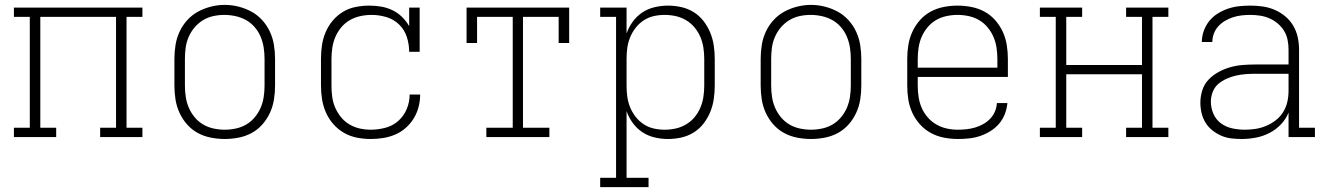

<svg xmlns="http://www.w3.org/2000/svg" viewBox="-20 -561 5440 786"><path d="M37 0V-38H102V-492H37V-530H563V-492H498V-38H563V0H390V-38H455V-492H145V-38H210V0Z M900 8Q872 8 843.5 2.5Q815 -3 790 -16.5Q765 -30 746 -51.5Q727 -73 715 -99Q703 -125 698.5 -153.5Q694 -182 694 -210V-320Q694 -348 698.5 -376.5Q703 -405 715 -431Q727 -457 746.5 -478.5Q766 -500 791 -513.5Q816 -527 844 -534Q872 -541 900 -541Q928 -541 956 -534Q984 -527 1009 -513.5Q1034 -500 1053.5 -478.5Q1073 -457 1085 -431Q1097 -405 1101.5 -376.5Q1106 -348 1106 -320V-210Q1106 -182 1101.5 -153.5Q1097 -125 1085 -99Q1073 -73 1054 -51.5Q1035 -30 1010 -16.5Q985 -3 956.5 2.5Q928 8 900 8ZM900 -30Q923 -30 946 -35Q969 -40 988.5 -51.5Q1008 -63 1023 -81Q1038 -99 1047 -120Q1056 -141 1059.5 -164Q1063 -187 1063 -210V-320Q1063 -343 1059.5 -366Q1056 -389 1047 -410.5Q1038 -432 1022.5 -450Q1007 -468 987 -479Q967 -490 944 -495Q921 -500 898 -500Q875 -500 852.5 -495Q830 -490 810.5 -478Q791 -466 776 -448Q761 -430 752 -409Q743 -388 740 -365.5Q737 -343 737 -320V-210Q737 -187 740.5 -164Q744 -141 753 -120Q762 -99 777 -81Q792 -63 811.5 -51.5Q831 -40 854 -35Q877 -30 900 -30Z M1498 8Q1469 8 1441 2.5Q1413 -3 1388.5 -17Q1364 -31 1345 -52.5Q1326 -74 1314.5 -100Q1303 -126 1298.5 -154Q1294 -182 1294 -210V-320Q1294 -348 1298 -375.5Q1302 -403 1313 -429Q1324 -455 1342 -476.5Q1360 -498 1384 -512.5Q1408 -527 1436 -532.5Q1464 -538 1492 -538Q1516 -538 1540 -534Q1564 -530 1586 -519.5Q1608 -509 1625.5 -492Q1643 -475 1655 -454V-530H1698V-349H1655Q1655 -380 1645.5 -409.5Q1636 -439 1614 -460.5Q1592 -482 1562 -491Q1532 -500 1501 -500Q1478 -500 1455 -495Q1432 -490 1412 -478.5Q1392 -467 1377 -449Q1362 -431 1353 -410Q1344 -389 1340.5 -366Q1337 -343 1337 -320V-210Q1337 -187 1340 -164.5Q1343 -142 1352 -121Q1361 -100 1375.5 -82Q1390 -64 1410 -52Q1430 -40 1452.5 -35Q1475 -30 1498 -30Q1528 -30 1558 -38Q1588 -46 1610.5 -66Q1633 -86 1645 -114.5Q1657 -143 1657 -174H1700Q1700 -148 1693.5 -123Q1687 -98 1673.5 -76Q1660 -54 1640.5 -37Q1621 -20 1597.5 -10Q1574 0 1548.5 4Q1523 8 1498 8Z M1971 0V-38H2079V-492H1933V-385H1890V-530H2310V-385H2267V-492H2121V-38H2229V0Z M2437 205V167H2502V-492H2437V-530H2545V-424Q2554 -450 2570.5 -472.5Q2587 -495 2609.5 -510Q2632 -525 2659.5 -531.5Q2687 -538 2714 -538Q2742 -538 2769 -532Q2796 -526 2819.5 -511.5Q2843 -497 2860 -475Q2877 -453 2887.5 -427.5Q2898 -402 2902 -374.5Q2906 -347 2906 -320V-210Q2906 -183 2902 -155.5Q2898 -128 2887.5 -102.5Q2877 -77 2860 -55Q2843 -33 2819.5 -18.5Q2796 -4 2769 2Q2742 8 2714 8Q2687 8 2659.5 1.5Q2632 -5 2609.5 -20Q2587 -35 2570.5 -57.5Q2554 -80 2545 -106V167H2635V205ZM2701 -30Q2724 -30 2746.5 -35Q2769 -40 2789 -52Q2809 -64 2823.5 -81.5Q2838 -99 2847 -120Q2856 -141 2859.5 -164Q2863 -187 2863 -210V-320Q2863 -343 2859.5 -366Q2856 -389 2847 -410Q2838 -431 2823.5 -448.5Q2809 -466 2789 -478Q2769 -490 2746.5 -495Q2724 -500 2701 -500Q2678 -500 2656 -495Q2634 -490 2615 -477.5Q2596 -465 2582 -447Q2568 -429 2559.5 -408Q2551 -387 2548 -365Q2545 -343 2545 -320V-210Q2545 -187 2548 -165Q2551 -143 2559.5 -122Q2568 -101 2582 -83Q2596 -65 2615 -52.5Q2634 -40 2656 -35Q2678 -30 2701 -30Z M3300 8Q3272 8 3243.5 2.5Q3215 -3 3190 -16.5Q3165 -30 3146 -51.5Q3127 -73 3115 -99Q3103 -125 3098.5 -153.5Q3094 -182 3094 -210V-320Q3094 -348 3098.5 -376.5Q3103 -405 3115 -431Q3127 -457 3146.5 -478.5Q3166 -500 3191 -513.5Q3216 -527 3244 -534Q3272 -541 3300 -541Q3328 -541 3356 -534Q3384 -527 3409 -513.5Q3434 -500 3453.5 -478.5Q3473 -457 3485 -431Q3497 -405 3501.5 -376.5Q3506 -348 3506 -320V-210Q3506 -182 3501.5 -153.5Q3497 -125 3485 -99Q3473 -73 3454 -51.5Q3435 -30 3410 -16.5Q3385 -3 3356.5 2.5Q3328 8 3300 8ZM3300 -30Q3323 -30 3346 -35Q3369 -40 3388.5 -51.5Q3408 -63 3423 -81Q3438 -99 3447 -120Q3456 -141 3459.5 -164Q3463 -187 3463 -210V-320Q3463 -343 3459.5 -366Q3456 -389 3447 -410.5Q3438 -432 3422.5 -450Q3407 -468 3387 -479Q3367 -490 3344 -495Q3321 -500 3298 -500Q3275 -500 3252.5 -495Q3230 -490 3210.5 -478Q3191 -466 3176 -448Q3161 -430 3152 -409Q3143 -388 3140 -365.5Q3137 -343 3137 -320V-210Q3137 -187 3140.5 -164Q3144 -141 3153 -120Q3162 -99 3177 -81Q3192 -63 3211.5 -51.5Q3231 -40 3254 -35Q3277 -30 3300 -30Z M3902 8Q3873 8 3844.5 2.5Q3816 -3 3791 -16.5Q3766 -30 3746.5 -51.5Q3727 -73 3715 -99Q3703 -125 3698.5 -153Q3694 -181 3694 -210V-320Q3694 -348 3698.5 -376.5Q3703 -405 3715 -431Q3727 -457 3746 -478.5Q3765 -500 3790 -513.5Q3815 -527 3843.5 -532.5Q3872 -538 3900 -538Q3928 -538 3956.5 -532.5Q3985 -527 4010 -513.5Q4035 -500 4054 -478.5Q4073 -457 4085 -431Q4097 -405 4101.5 -376.5Q4106 -348 4106 -320V-246H3737V-210Q3737 -187 3740.5 -164Q3744 -141 3753 -120Q3762 -99 3777.5 -81Q3793 -63 3813 -51.5Q3833 -40 3855.5 -35Q3878 -30 3902 -30Q3919 -30 3937 -32Q3955 -34 3972 -39Q3989 -44 4005 -53Q4021 -62 4033.5 -75Q4046 -88 4053 -104.5Q4060 -121 4061 -139H4104Q4102 -116 4093.5 -94Q4085 -72 4070 -54.5Q4055 -37 4035 -24.5Q4015 -12 3993 -4.5Q3971 3 3948 5.5Q3925 8 3902 8ZM4063 -284V-320Q4063 -343 4059.5 -366Q4056 -389 4047 -410Q4038 -431 4023 -449Q4008 -467 3988.5 -478.5Q3969 -490 3946 -495Q3923 -500 3900 -500Q3877 -500 3854 -495Q3831 -490 3811.5 -478.5Q3792 -467 3777 -449Q3762 -431 3753 -410Q3744 -389 3740.5 -366Q3737 -343 3737 -320V-284Z M4237 0V-38H4302V-492H4237V-530H4410V-492H4345V-295H4655V-492H4590V-530H4763V-492H4698V-38H4763V0H4590V-38H4655V-257H4345V-38H4410V0Z M5063 8Q5042 8 5020.5 5.5Q4999 3 4979.5 -5.5Q4960 -14 4943 -27.5Q4926 -41 4915 -59Q4904 -77 4899 -98Q4894 -119 4894 -141Q4894 -166 4902 -191.5Q4910 -217 4928 -235.5Q4946 -254 4969 -266.5Q4992 -279 5017 -286Q5042 -293 5068 -295Q5094 -297 5120 -297H5255V-358Q5255 -378 5251 -398Q5247 -418 5236.5 -435Q5226 -452 5210.5 -465Q5195 -478 5176.5 -486Q5158 -494 5138 -497Q5118 -500 5098 -500Q5081 -500 5063 -498Q5045 -496 5028 -490.5Q5011 -485 4995.5 -476Q4980 -467 4968 -454Q4956 -441 4949.5 -424Q4943 -407 4943 -389H4900Q4900 -412 4908 -434.5Q4916 -457 4930.5 -475Q4945 -493 4965 -505.5Q4985 -518 5007 -525.5Q5029 -533 5052 -535.5Q5075 -538 5098 -538Q5124 -538 5149 -534.5Q5174 -531 5197.5 -521Q5221 -511 5241 -494.5Q5261 -478 5274 -456Q5287 -434 5292.5 -409Q5298 -384 5298 -358V-38H5363V0H5255V-100Q5244 -73 5223.5 -51.5Q5203 -30 5176.5 -16.5Q5150 -3 5121 2.5Q5092 8 5063 8ZM5076 -30Q5098 -30 5120.5 -33.5Q5143 -37 5164 -46Q5185 -55 5203 -69Q5221 -83 5233 -102.5Q5245 -122 5250 -144Q5255 -166 5255 -189V-259H5120Q5100 -259 5079.5 -257.5Q5059 -256 5039.5 -251.5Q5020 -247 5001 -238.5Q4982 -230 4967 -217Q4952 -204 4944.5 -184.5Q4937 -165 4937 -145Q4937 -119 4947.5 -95Q4958 -71 4978.5 -56Q4999 -41 5024.5 -35.5Q5050 -30 5076 -30Z"/></svg>

Font: Iosevka Slab XLtEx
Style: Regular
Weight: 200
Width: 7
Monospace: yes
Designer: Belleve Invis
Foundry: Belleve Invis
Version: Version 11.1.0; ttfautohint (v1.8.3)